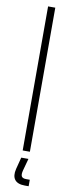

<svg xmlns="http://www.w3.org/2000/svg" viewBox="-107 -831 395 1050"><g transform="rotate(10 90.0 -306.5)"><path d="M70 0V-800H110V0ZM136 187H115Q74.5 187 58.5 166Q42.5 145 52 106L69 40H109L91 106Q84.5 130 90.2 140.5Q96 151 116 151H136Z"/></g></svg>

Font: Big Shoulders Stencil Text Thin
Style: Regular
Weight: 100
Designer: Patric King
Foundry: XO Type Co
Version: Version 2.001